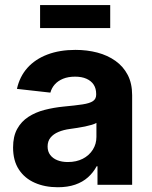

<svg xmlns="http://www.w3.org/2000/svg" viewBox="-20 -745 611 774"><path d="M212.9 9.8Q161.1 9.8 120.4 -8.1Q79.6 -25.9 56.2 -61.5Q32.7 -97.2 32.7 -150.4Q32.7 -195.3 49.3 -225.3Q65.9 -255.4 94.5 -273.9Q123 -292.5 159.9 -302Q196.8 -311.5 236.8 -315.4Q284.2 -319.8 313 -324.2Q341.8 -328.6 354.7 -337.4Q367.7 -346.2 367.7 -363.3V-366.2Q367.7 -388.2 357.7 -403.6Q347.7 -418.9 328.6 -427.5Q309.6 -436 282.7 -436Q254.9 -436 234.1 -427.5Q213.4 -418.9 200.7 -404.5Q188 -390.1 183.1 -371.6L48.3 -386.7Q59.1 -436 90.3 -471.2Q121.6 -506.3 170.9 -525.1Q220.2 -543.9 284.2 -543.9Q331.1 -543.9 372.6 -533Q414.1 -522 445.6 -499.5Q477.1 -477.1 494.9 -442.9Q512.7 -408.7 512.7 -361.3V0H373V-74.7H369.6Q356 -49.3 334.7 -30.3Q313.5 -11.2 283.2 -0.7Q252.9 9.8 212.9 9.8ZM253.4 -91.8Q288.1 -91.8 314 -105.2Q339.8 -118.7 354.2 -141.6Q368.7 -164.6 368.7 -192.9V-249.5Q362.3 -245.6 350.1 -241.9Q337.9 -238.3 322.8 -235.1Q307.6 -231.9 291.7 -229.5Q275.9 -227.1 261.7 -225.1Q235.8 -221.7 215.6 -213.1Q195.3 -204.6 183.6 -190.2Q171.9 -175.8 171.9 -154.3Q171.9 -134.3 182.4 -120.4Q192.9 -106.4 211.2 -99.1Q229.5 -91.8 253.4 -91.8ZM424.3 -724.6V-631.8H141.6V-724.6Z"/></svg>

Font: Inter 20pt
Style: Bold
Weight: 700
Version: Version 4.001;git-66647c0bb